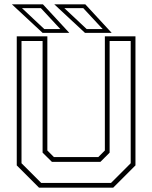

<svg xmlns="http://www.w3.org/2000/svg" viewBox="-20 -868 704 888"><path d="M160.5 0 57.5 -103V-700H199V-172L229.5 -141.5H434.5L465 -172V-700H606.5V-103L503.5 0ZM170.5 -22H493.5L584.5 -113V-678.5H487V-162L444.5 -119.5H220L177 -162V-678.5H79.5V-113ZM496.5 -716H373L231 -848H374.5ZM455 -733.5 365 -830.5H277.5L381 -733.5ZM300.5 -716H177L35 -848H178.5ZM259 -733.5 169 -830.5H81.5L185 -733.5Z"/></svg>

Font: Tourney Thin ExtraLight
Style: Regular
Weight: 250
Version: Version 1.015